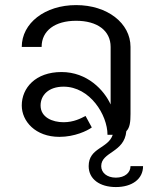

<svg xmlns="http://www.w3.org/2000/svg" viewBox="-20 -537 615 765"><path d="M383.3 125C383.3 67.5 475.8 71.7 483.3 -14.2C497.5 -28.3 500 -51.7 500 -83.3V-350C500 -445 407.5 -516.7 283.3 -516.7C159.2 -516.7 66.7 -445 66.7 -350H145.8C145.8 -415 199.2 -454.2 283.3 -454.2C367.5 -454.2 420.8 -415 420.8 -350V-120.8C395 -177.5 328.3 -250 225 -250C121.7 -250 66.7 -186.7 66.7 -116.7C66.7 -54.2 120.8 8.3 216.7 8.3C277.5 8.3 327.5 -15.8 345.8 -29.2L320.8 -75C303.3 -65.8 274.2 -50 233.3 -50C189.2 -50 141.7 -69.2 141.7 -116.7C141.7 -157.5 173.3 -191.7 233.3 -191.7C338.3 -191.7 408.3 -79.2 408.3 0H429.2C410.8 55.8 333.3 50.8 333.3 125C333.3 176.7 377.5 208.3 441.7 208.3C505.8 208.3 550 176.7 550 125H500C500 150.8 477.5 170.8 441.7 170.8C405.8 170.8 383.3 150.8 383.3 125Z"/></svg>

Font: BoonHome
Style: Book
Weight: 400
Designer: Sungsit Sawaiwan
Foundry: Sungsit Sawaiwan
Version: Version 0.2